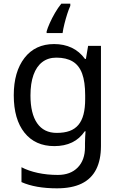

<svg xmlns="http://www.w3.org/2000/svg" viewBox="-20 -786 655 1046"><path d="M275 -546Q328 -546 370.5 -526Q413 -506 443 -465H448L460 -536H530V9Q530 85 504 136.5Q478 188 425 214Q372 240 290 240Q232 240 183.5 231.5Q135 223 97 206V125Q135 145 186 156Q237 167 295 167Q364 167 403.5 126.5Q443 86 443 16V-5Q443 -17 444 -39.5Q445 -62 446 -71H442Q414 -30 372.5 -10Q331 10 276 10Q172 10 113.5 -63Q55 -136 55 -267Q55 -395 113.5 -470.5Q172 -546 275 -546ZM287 -472Q242 -472 210.5 -448Q179 -424 162.5 -378Q146 -332 146 -266Q146 -167 182.5 -114.5Q219 -62 289 -62Q330 -62 359 -72.5Q388 -83 407 -105.5Q426 -128 435 -163Q444 -198 444 -246V-267Q444 -340 427.5 -385Q411 -430 376 -451Q341 -472 287 -472ZM363 -754Q355 -737 346.5 -710.5Q338 -684 331 -656Q324 -628 321 -606H234V-615Q239 -633 251 -660Q263 -687 279.5 -715.5Q296 -744 314 -766H363Z"/></svg>

Font: Noto Sans Hebrew
Style: Regular
Weight: 400
Designer: Monotype Design Team
Foundry: Monotype Imaging Inc.
Version: Version 2.003